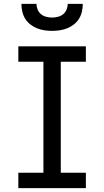

<svg xmlns="http://www.w3.org/2000/svg" viewBox="-20 -975 540 995"><path d="M75 0V-80H205V-655H75V-735H425V-655H295V-80H425V0ZM250 -815Q230 -815 210 -818Q190 -821 171.5 -828.5Q153 -836 137 -848.5Q121 -861 110.5 -878Q100 -895 95.5 -915Q91 -935 91 -955H169Q169 -940 175 -925.5Q181 -911 192.5 -901.5Q204 -892 219.5 -888Q235 -884 250 -884Q265 -884 280.5 -888Q296 -892 307.5 -901.5Q319 -911 325 -925.5Q331 -940 331 -955H409Q409 -935 404.5 -915Q400 -895 389.5 -878Q379 -861 363 -848.5Q347 -836 328.5 -828.5Q310 -821 290 -818Q270 -815 250 -815Z"/></svg>

Font: Iosevka Curly Slab Medium
Style: Regular
Weight: 500
Monospace: yes
Designer: Belleve Invis
Foundry: Belleve Invis
Version: Version 22.1.2; ttfautohint (v1.8.4)